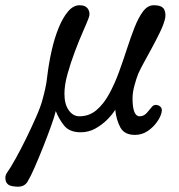

<svg xmlns="http://www.w3.org/2000/svg" viewBox="-150 -497 682 733"><path d="M-101 214Q-123 211 -128 193.5Q-133 176 -123 162Q-110 144 -90 108Q-70 72 -49 29Q-28 -14 -11 -53Q6 -92 12 -116Q17 -133 22.5 -157.5Q28 -182 30 -203Q36 -254 47 -303Q58 -352 74 -391Q90 -430 110 -453.5Q130 -477 154 -477Q177 -477 186.5 -462Q196 -447 188 -427Q182 -411 167 -377Q152 -343 136 -300.5Q120 -258 108 -215.5Q96 -173 96 -139Q96 -99 112.5 -76Q129 -53 153 -53Q190 -53 217.5 -76Q245 -99 266 -137Q287 -175 303.5 -220Q320 -265 334.5 -310Q349 -355 364 -393Q379 -431 396.5 -454Q414 -477 437 -477Q470 -477 477.5 -459.5Q485 -442 479 -421Q473 -399 459 -370.5Q445 -342 429 -312.5Q413 -283 399 -257.5Q385 -232 378 -216Q371 -199 363.5 -171.5Q356 -144 356 -122Q356 -53 383 -53Q399 -53 410.5 -66Q422 -79 430 -89Q436 -97 446 -96.5Q456 -96 463 -89Q470 -82 467 -69Q464 -52 449.5 -31.5Q435 -11 413.5 3.5Q392 18 365 18Q325 18 309.5 -10.5Q294 -39 290 -78Q279 -60 259 -40Q239 -20 213.5 -6Q188 8 158 8Q115 8 94.5 -18Q74 -44 63 -73Q58 -52 44.5 -14.5Q31 23 14.5 64.5Q-2 106 -17.5 141.5Q-33 177 -44 195Q-51 208 -64 213Q-77 218 -101 214Z"/></svg>

Font: Zen Old Mincho
Style: Regular
Weight: 400
Designer: Yoshimichi Ohira
Foundry: Positype
Version: Version 1.001